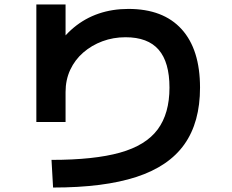

<svg xmlns="http://www.w3.org/2000/svg" viewBox="-20 -787 1040 861"><path d="M211 -70Q402 -70 518 -102.5Q634 -135 687 -206.5Q740 -278 740 -394Q740 -508 691.5 -564Q643 -620 543 -620Q488 -620 439.5 -602Q391 -584 353.5 -551.5Q316 -519 295 -474Q274 -429 274 -374V-240H143V-767H274V-560H223Q261 -622 311 -663.5Q361 -705 422.5 -726Q484 -747 556 -747Q712 -747 794.5 -656Q877 -565 877 -394Q877 -239 807 -140Q737 -41 591.5 6.5Q446 54 218 54Z"/></svg>

Font: M PLUS 1 Code
Style: Bold
Weight: 700
Designer: Coji Morishita
Foundry: UNDERFOREST DESIGN
Version: Version 1.002